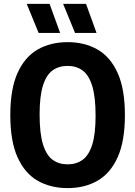

<svg xmlns="http://www.w3.org/2000/svg" viewBox="-20 -969 703 999"><path d="M331.7 9.7Q243 9.7 175.9 -28.7Q108.9 -67.2 71.2 -150.8Q33.6 -234.4 33.6 -370Q33.6 -505.6 71.2 -589.2Q108.9 -672.8 175.9 -711.3Q243 -749.7 331.7 -749.7Q420.5 -749.7 487.5 -711.3Q554.6 -672.8 592.2 -589.2Q629.9 -505.6 629.9 -370Q629.9 -234.4 592.2 -150.8Q554.6 -67.2 487.5 -28.7Q420.5 9.7 331.7 9.7ZM331.7 -113.9Q377.2 -113.9 409.8 -137.4Q442.3 -161 459.8 -216.1Q477.3 -271.3 477.3 -366.6Q477.3 -465.3 459.8 -521.9Q442.3 -578.5 409.8 -602.3Q377.2 -626.1 331.7 -626.1Q286.2 -626.1 253.7 -602.8Q221.1 -579.4 203.6 -524Q186.1 -468.7 186.1 -373.4Q186.1 -274.7 203.6 -218.1Q221.1 -161.5 253.7 -137.7Q286.2 -113.9 331.7 -113.9ZM370.5 -797.5 308.4 -948.9H427.5L482.4 -797.5ZM181 -797.5 119 -948.9H238L292.9 -797.5Z"/></svg>

Font: Encode Sans SC Condensed Thin
Style: Regular
Weight: 100
Width: 3
Designer: Multiple Designers
Foundry: Impallari Type
Version: Version 3.002